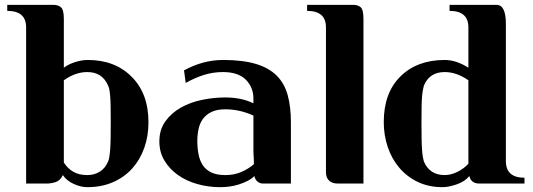

<svg xmlns="http://www.w3.org/2000/svg" viewBox="-20 -759 2203 794"><path d="M244 -479Q262 -493 290 -502Q318 -511 343 -511Q456 -511 525 -441Q594 -372 594 -253Q594 -196 576.5 -147Q559 -98 526.5 -62Q494 -26 447 -5.5Q400 15 341 15Q314 15 284.5 1.5Q255 -12 240 -35Q229 -12 210 -6Q191 0 174 0H88V-646Q88 -714 10 -714V-739H200Q220 -739 232 -729Q244 -719 244 -681ZM244 -87Q259 -63 282.5 -49Q306 -35 341 -35Q370 -35 392.5 -49Q415 -63 427 -91Q430 -98 432 -109.5Q434 -121 435.5 -139.5Q437 -158 437.5 -185.5Q438 -213 438 -253Q438 -294 437.5 -320.5Q437 -347 435.5 -363.5Q434 -380 432 -389.5Q430 -399 427 -405Q403 -461 341 -461Q292 -461 244 -427Z M1183 0H1067Q1055 0 1045 -8Q1035 -16 1032 -31Q1020 -19 1003 -10.5Q986 -2 967 4Q948 10 928.5 12.5Q909 15 891 15Q841 15 795.5 2Q750 -11 715.5 -35.5Q681 -60 660 -95Q639 -130 639 -174Q639 -223 664 -257.5Q689 -292 728 -314Q767 -336 815.5 -346Q864 -356 912 -356Q943 -356 971.5 -350.5Q1000 -345 1028 -332V-351Q1028 -398 996.5 -429.5Q965 -461 902 -461Q861 -461 823 -449Q785 -437 748 -416L741 -468Q820 -511 902 -511Q983 -511 1037 -495Q1091 -479 1123.5 -447Q1156 -415 1169.5 -366.5Q1183 -318 1183 -253ZM1028 -281Q971 -307 912 -307Q877 -307 854.5 -296Q832 -285 819 -267Q806 -249 801 -225Q796 -201 796 -176Q796 -147 801 -121Q806 -95 818.5 -76Q831 -57 853.5 -46Q876 -35 912 -35Q949 -35 978.5 -48Q1008 -61 1030 -80Q1030 -95 1029.5 -103.5Q1029 -112 1028.5 -119.5Q1028 -127 1028 -135Q1028 -143 1028 -157Z M1483 0H1376Q1353 0 1340.5 -12.5Q1328 -25 1328 -46V-646Q1328 -714 1250 -714V-739H1440Q1460 -739 1471.5 -729Q1483 -719 1483 -681Z M2072 -93Q2072 -24 2149 -24V0H1961Q1947 0 1936 -7Q1925 -14 1921 -31Q1902 -8 1868.5 3.5Q1835 15 1810 15Q1753 15 1708 -6.5Q1663 -28 1631.5 -65Q1600 -102 1583.5 -151Q1567 -200 1567 -254Q1567 -374 1635 -442Q1704 -511 1819 -511Q1867 -511 1917 -479V-646Q1917 -714 1839 -714V-739H2033Q2072 -739 2072 -661ZM1723 -254Q1723 -213 1723.5 -184.5Q1724 -156 1725.5 -137.5Q1727 -119 1729 -108Q1731 -97 1733 -91Q1757 -35 1819 -35Q1845 -35 1872 -48.5Q1899 -62 1917 -82V-427Q1868 -461 1819 -461Q1756 -461 1733 -405Q1731 -397 1729 -387.5Q1727 -378 1725.5 -361.5Q1724 -345 1723.5 -319.5Q1723 -294 1723 -254Z"/></svg>

Font: Cafe24 Danjunghae
Style: Regular
Weight: 400
Designer: Cafe24 thkim, hmlim, mnelim, nhlee, sslee, sskim, smlim, yjkim, sdjeong, hskwak & 4IRTF
Foundry: Cafe24
Version: Version 1.000